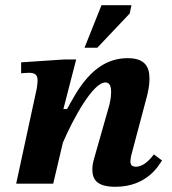

<svg xmlns="http://www.w3.org/2000/svg" viewBox="-20 -704 658 736"><path d="M422 12C546 12 590 -73 601 -89L570 -112C555 -93 531 -65 501 -65C485 -65 480 -73 480 -85C480 -95 483 -108 483 -108L543 -334C548 -354 553 -377 553 -402C553 -447 537 -481 469 -481C333 -481 271 -345 237 -286H223L272 -476H225L61 -465V-423C61 -423 80 -425 91 -425C116 -425 124 -415 124 -396C124 -384 121 -365 121 -365L42 0H184L221 -157C260 -248 336 -388 384 -388C401 -388 406 -372 406 -351C406 -327 399 -301 399 -301L339 -90C337 -83 334 -70 334 -54C334 -14 354 12 422 12ZM353 -521 477 -652 484 -684H369L304 -521Z"/></svg>

Font: STIX Two Text
Style: Bold Italic
Weight: 700
Italic angle: -12°
Designer: Ross Mills, John Hudson & Paul Hanslow, Tiro Typeworks Ltd; with prior portions MicroPress Inc. and Coen Hoffman, Elsevi
Foundry: Tiro Typeworks Ltd
Version: Version 2.13 b171